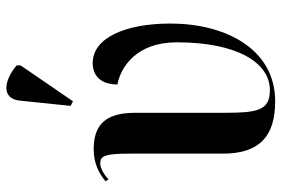

<svg xmlns="http://www.w3.org/2000/svg" viewBox="-156 -690 856 583"><g transform="rotate(-90 271.5 -398.0)"><path d="M256 -604 365 -763V-775C317 -815 264 -821 258 -766L242 -611ZM256 10C415 10 492 -141 492 -308C492 -444 449 -544 372 -544C334 -544 307 -520 307 -469C360 -459 435 -411 435 -289C435 -103 372 -6 290 -6C227 -6 221 -45 221 -146V-416C221 -513 177 -541 110 -541C69 -541 38 -526 13 -505L19 -496C38 -514 57 -522 69 -521C91 -521 97 -503 97 -431V-149C97 -37 150 10 256 10Z"/></g></svg>

Font: Noto Serif Display SemiCondensed SemiBold
Style: Regular
Weight: 600
Width: 4
Designer: Monotype Design Team
Foundry: Monotype Imaging Inc.
Version: Version 2.009